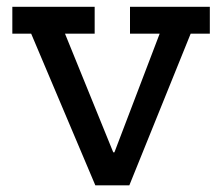

<svg xmlns="http://www.w3.org/2000/svg" viewBox="-20 -556 666 576"><path d="M370 -535.5H609.5V-455H552L368 0H266L73.5 -455H17V-535.5H264V-455H175L360 0L273 -99H361L285.5 0L459 -455H370Z"/></svg>

Font: Hepta Slab ExtraLight Medium
Style: Regular
Weight: 500
Version: Version 1.100